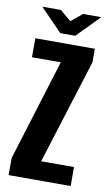

<svg xmlns="http://www.w3.org/2000/svg" viewBox="-84 -771 462 814"><g transform="rotate(10 147.0 -364.0)"><path d="M13.8 0V-73.8L148.5 -509.3H24.5V-591H280.8V-532.9L139.4 -81.7H280.8V0ZM124.8 -630.7 30.5 -728H110.5L158 -688L205.8 -727.6H284.4L189.4 -630.7Z"/></g></svg>

Font: Alumni Sans SC Thin
Style: Regular
Weight: 100
Designer: Robert E. Leuschke
Foundry: Robert E. Leuschke
Version: Version 1.018